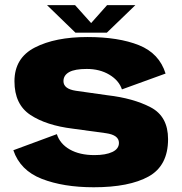

<svg xmlns="http://www.w3.org/2000/svg" viewBox="-20 -746 730 770"><path d="M356 5Q498 5 576 -38.2Q654 -81.5 654 -188Q654 -279 584.5 -315.5Q515 -352 411 -364Q333.5 -374.5 284 -382Q234.5 -389.5 234.5 -420.5Q234.5 -444 257.2 -456.8Q280 -469.5 328 -469.5Q380 -469.5 418.5 -446.5Q457 -423.5 469 -387.5L644 -451Q619 -532 537.2 -564.8Q455.5 -597.5 330.5 -597.5Q201.5 -597.5 119.8 -555.5Q38 -513.5 38 -420Q38 -327.5 101.8 -285.2Q165.5 -243 272 -230Q353.5 -219 405.2 -211.8Q457 -204.5 457 -173Q457 -149 430.5 -136.5Q404 -124 359 -124Q299.5 -124 260 -146.5Q220.5 -169 208 -208L33.5 -143.5Q61 -62.5 147.5 -28.8Q234 5 356 5ZM282.5 -615H408.5L523 -725.5H409.5L345.5 -653.5L281 -725.5H168.5Z"/></svg>

Font: Anybody UltraCondensed Thin ExtraBold
Style: Regular
Weight: 800
Version: Version 1.111